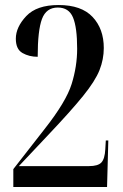

<svg xmlns="http://www.w3.org/2000/svg" viewBox="-20 -744 490 764"><path d="M33 0H406L411 -185H401L399 -150Q397 -112 383.5 -97.5Q370 -83 334 -83H55L170 -205Q262 -302 310.5 -362Q359 -422 376 -465Q393 -508 393 -553Q393 -629 348.5 -676.5Q304 -724 213 -724Q126 -724 84.5 -680Q43 -636 43 -590Q43 -548 69.5 -533Q96 -518 130 -518Q130 -623 147 -668.5Q164 -714 210 -714Q254 -714 270.5 -674.5Q287 -635 287 -550Q287 -480 265 -409.5Q243 -339 157 -230L33 -71Z"/></svg>

Font: Noto Serif Display Condensed Semi
Style: Regular
Weight: 600
Width: 3
Designer: Monotype Design Team
Foundry: Monotype Imaging Inc.
Version: Version 1.900